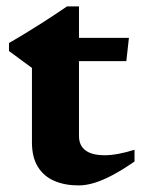

<svg xmlns="http://www.w3.org/2000/svg" viewBox="-20 -565 442 598"><path d="M226 -141.5Q226 -112 246 -96.8Q266 -81.5 306 -81.5Q325.5 -81.5 348.5 -85.8Q371.5 -90 399 -98.5V-62Q360 -35 329 -18.8Q298 -2.5 272.5 5Q247 12.5 225 12.5Q181.5 12.5 148.8 -1.8Q116 -16 97.8 -45.8Q79.5 -75.5 79.5 -121.5V-353.5L8 -406V-431Q23 -439.5 40.8 -450.2Q58.5 -461 78 -473Q97.5 -485 117 -497.5Q136.5 -510 154.8 -522.2Q173 -534.5 188.5 -545H226V-435ZM166 -374.5 166.5 -447H381.5L373.5 -374.5Z"/></svg>

Font: Newsreader 16pt 16pt
Style: Bold
Weight: 700
Version: Version 1.003